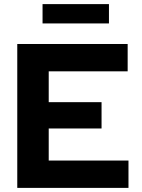

<svg xmlns="http://www.w3.org/2000/svg" viewBox="-20 -914 689 934"><path d="M64 0ZM64 0V-700H601V-567H217V-417H474V-289H217V-133H605V0ZM510 -894V-800H187V-894Z"/></svg>

Font: Rosa Sans
Style: Bold
Weight: 700
Designer: Pentagram / MCKL
Foundry: Pentagram / MCKL
Version: Version 1.005;September 16, 2019;FontCreator 11.5.0.2425 64-